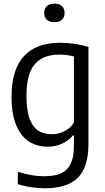

<svg xmlns="http://www.w3.org/2000/svg" viewBox="-20 -780 564 1030"><path d="M75.5 207.5V141.5Q150.5 165.5 218 165.5Q273 165.5 307.5 149.8Q342 134 359.2 98.5Q376.5 63 376.5 4V-54H372Q349 -26.5 314 -9.8Q279 7 235.5 7Q180.5 7 137.2 -19.5Q94 -46 68 -105.8Q42 -165.5 42 -260.5Q42 -406.5 108 -478.5Q174 -550.5 302.5 -550.5Q341 -550.5 382.2 -544.5Q423.5 -538.5 454.5 -528V-7.5Q454.5 117.5 397.2 173.8Q340 230 222.5 230Q186 230 146.8 224.2Q107.5 218.5 75.5 207.5ZM376.5 -122V-477.5Q337.5 -487 297 -487Q210 -487 166 -435Q122 -383 122 -267.5Q122 -188 139.2 -142.2Q156.5 -96.5 186.5 -78.2Q216.5 -60 258.5 -60Q293.5 -60 325.5 -76Q357.5 -92 376.5 -122ZM217 -710.5Q217 -734 231.2 -747.2Q245.5 -760.5 272 -760.5Q298 -760.5 312.2 -747.2Q326.5 -734 326.5 -710.5Q326.5 -687 312.2 -674Q298 -661 272 -661Q245.5 -661 231.2 -674Q217 -687 217 -710.5Z"/></svg>

Font: Encode Sans Semi Condensed
Style: Regular
Weight: 400
Width: 4
Designer: Multiple Designers
Foundry: Impallari Type
Version: Version 2.000